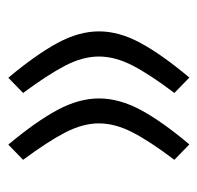

<svg xmlns="http://www.w3.org/2000/svg" viewBox="-27 -454 494 481"><g transform="rotate(90 220.5 -213.0)"><path d="M212.4 -23.4 174.3 13.7Q116.7 -55.2 87.4 -109.1Q58.1 -163.1 58.1 -213.4Q58.1 -264.2 87.2 -317.6Q116.2 -371.1 173.8 -439.9L212.4 -402.3Q166.5 -341.8 143.8 -297.9Q121.1 -253.9 121.1 -213.4Q121.1 -172.9 144 -128.7Q167 -84.5 212.4 -23.4ZM379.9 -23.4 341.8 13.7Q284.2 -55.2 255.1 -109.1Q226.1 -163.1 226.1 -213.4Q226.1 -264.2 254.9 -317.9Q283.7 -371.6 341.3 -439.9L379.9 -402.3Q334 -341.8 311.3 -297.9Q288.6 -253.9 288.6 -213.4Q288.6 -172.9 311.5 -128.7Q334.5 -84.5 379.9 -23.4Z"/></g></svg>

Font: Vazirmatn FD Light
Style: Regular
Weight: 300
Designer: Saber Rastikerdar
Foundry: Saber Rastikerdar
Version: Version 33.003